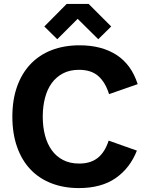

<svg xmlns="http://www.w3.org/2000/svg" viewBox="-20 -945 750 979"><path d="M320 -925H432L547 -810L481 -745L376 -849L272 -745L206 -810ZM386 -714Q498 -714 574 -665Q650 -616 682 -516L536 -465Q518 -524 482 -556.5Q446 -589 383 -589Q336 -589 301.5 -571Q267 -553 244 -521.5Q221 -490 209.5 -446Q198 -402 198 -350Q198 -298 209.5 -254.5Q221 -211 244 -179Q267 -147 302 -129Q337 -111 384 -111Q442 -111 478.5 -140Q515 -169 534 -228L678 -177Q643 -88 570 -37Q497 14 382 14Q305 14 242 -10.5Q179 -35 135 -81.5Q91 -128 67 -196Q43 -264 43 -350Q43 -436 67 -503.5Q91 -571 135.5 -618Q180 -665 243.5 -689.5Q307 -714 386 -714Z"/></svg>

Font: Post Grotesk Bold
Style: Bold
Weight: 700
Version: Version 1.0